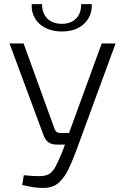

<svg xmlns="http://www.w3.org/2000/svg" viewBox="-20 -900 594 927"><path d="M538 -690 346 -167Q330 -124 311.5 -85Q293 -46 267 -21Q241 4 201 7Q186 8 165 6.5Q144 5 123.5 1Q103 -3 87 -7L95 -54Q144 -49 173 -49.5Q202 -50 219 -61Q236 -72 249.5 -98Q263 -124 281 -168L302 -223L309 -246L471 -690ZM94 -690 244 -276Q251 -258 270 -258H322L327 -202H254Q229 -202 214 -213Q199 -224 191 -245L26 -690ZM372 -880H423Q425 -842 407.5 -812Q390 -782 357.5 -765Q325 -748 279 -748Q233 -748 199.5 -765Q166 -782 148.5 -812Q131 -842 133 -880H183Q183 -835 209 -810Q235 -785 279 -785Q322 -785 347 -810Q372 -835 372 -880Z"/></svg>

Font: Exo 2 Light
Style: Regular
Weight: 300
Designer: Natanael Gama
Foundry: Natanael Gama
Version: Version 2.010